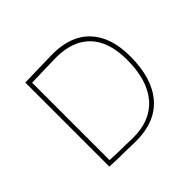

<svg xmlns="http://www.w3.org/2000/svg" viewBox="-128 -661 817 817"><g transform="rotate(-45 280.5 -253.0)"><path d="M274.9 -509.8Q385.7 -509.8 444.3 -447.3Q502.9 -384.8 502.9 -269Q502.9 -137.2 441.9 -66.4Q380.9 3.9 266.1 3.9Q251 3.9 237.3 3.4Q230 2.9 215.3 2.7Q200.7 2.4 192.9 2.4Q185.1 2.4 169.2 2.2Q153.3 2 145.5 1.5Q121.6 0.5 107.9 0V-505.9ZM482.9 -268.1Q482.9 -376.5 429.7 -432.6Q376.5 -488.8 273.9 -488.8Q261.7 -488.8 249 -488.3Q242.2 -487.8 228.3 -487.5Q214.4 -487.3 207 -487.3Q176.8 -486.3 162.1 -485.8Q132.8 -484.9 127.9 -484.9V-19Q141.1 -18.6 161.6 -17.6Q168.5 -17.1 182.4 -16.8Q196.3 -16.6 203.1 -16.6Q210 -16.6 222.9 -16.4Q235.8 -16.1 242.2 -15.6Q254.4 -15.1 267.1 -15.1Q371.1 -15.1 426.8 -80.1Q482.9 -146 482.9 -268.1Z"/></g></svg>

Font: Datalegreya
Style: Dot
Weight: 700
Designer: Figs Lab
Foundry: Figs Lab
Version: Version 1.002;PS 001.002;hotconv 1.0.70;makeotf.lib2.5.58329